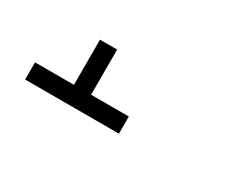

<svg xmlns="http://www.w3.org/2000/svg" viewBox="-37 -731 1051 804"><g transform="rotate(30 488.5 -329.5)"><path d="M543.9 -178.7H90.3V-261.7H278.3V-480H361.3V-261.7H543.9Z"/></g></svg>

Font: Cardo
Style: Bold
Weight: 700
Designer: David J. Perry
Foundry: David J. Perry
Version: Version 1.0011